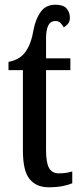

<svg xmlns="http://www.w3.org/2000/svg" viewBox="-20 -783 344 813"><path d="M186 10Q134 10 105.5 -24.5Q77 -59 77 -146V-486H16V-521Q65 -530 89 -565Q113 -600 122 -657Q131 -703 152.5 -733Q174 -763 215 -763Q248 -763 262 -747Q276 -731 276 -707Q276 -692 268 -682.5Q260 -673 250 -667Q243 -679 235.5 -686.5Q228 -694 214 -694Q175 -694 175 -621V-536H278V-486H175V-147Q175 -95 187.5 -72Q200 -49 229 -49Q246 -49 259.5 -51Q273 -53 286 -57V-7Q273 -1 247.5 4.5Q222 10 186 10Z"/></svg>

Font: Noto Serif ExtraCondensed Medium
Style: Regular
Weight: 500
Width: 2
Designer: Monotype Design Team
Foundry: Monotype Imaging Inc.
Version: Version 2.015